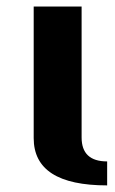

<svg xmlns="http://www.w3.org/2000/svg" viewBox="-20 -557 352 587"><path d="M307.6 9.8Q83 9.8 83 -134.8V-537.1H229.5V-136.7Q229.5 -63.5 307.6 -63.5Z"/></svg>

Font: Klaudia
Style: Bold
Weight: 700
Designer: Wojciech Kalinowski "wmk69" (wmk69@o2.pl)
Foundry: Wojciech Kalinowski "wmk69" (wmk69@o2.pl)
Version: Version 3.1.0; 2021-05-10